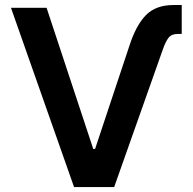

<svg xmlns="http://www.w3.org/2000/svg" viewBox="-20 -759 782 779"><path d="M24.5 -727.3H169L358.3 -154.8H365.8L505 -573.2Q532 -657 572.3 -697.8Q612.6 -738.6 683.6 -738.6H717.3V-621.4H702.1Q675.8 -621.4 663.7 -605.6Q651.6 -589.8 640.6 -558.2L443.2 0H280.5Z"/></svg>

Font: DeltaSans SemiBold
Style: Regular
Weight: 600
Designer: Rasmus Andersson
Foundry: rsms
Version: Version 3.012